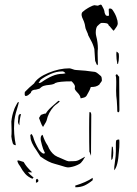

<svg xmlns="http://www.w3.org/2000/svg" viewBox="-20 -746 578 812"><path d="M352 -712Q358 -716 372 -722Q378 -724 379 -724Q383 -724 386 -723Q389 -722 393 -722Q395 -722 401 -725Q407 -728 410 -724Q415 -715 418 -709Q421 -703 422 -696Q422 -692 424 -688Q426 -684 427 -682Q432 -677 441 -680L440 -701V-707Q440 -710 445 -710Q452 -710 456 -704L460 -698Q471 -681 475 -664Q476 -663 477 -656.5Q478 -650 478 -647Q478 -639 470 -628.5Q462 -618 461 -616Q459 -616 450.5 -627Q442 -638 440 -638Q438 -646 430.5 -647.5Q423 -649 417 -649Q411 -649 409 -649Q406 -649 399.5 -643Q393 -637 391 -635Q385 -626 385 -608Q385 -601 387 -593Q394 -567 394 -539Q393 -535 393 -520L394 -475L392 -470Q390 -470 387.5 -476.5Q385 -483 384 -485Q382 -487 382 -495L379 -539Q373 -561 364 -576L353 -597Q353 -601 347 -613.5Q341 -626 341 -630Q339 -645 335 -655Q325 -675 325 -684Q325 -693 331 -697Q340 -705 352 -712ZM472 -515Q472 -497 476 -477Q477 -475 479 -475Q483 -490 483 -505Q483 -515 482 -520Q478 -525 473 -528Q472 -524 472 -515ZM283 -402Q229 -402 214 -395Q208 -389 189 -387Q175 -386 165.5 -383Q156 -380 147 -371L132 -367Q113 -367 110 -353Q105 -348 99.5 -344Q94 -340 89 -340Q86 -340 85 -343.5Q84 -347 84.5 -351Q85 -355 85 -357Q103 -376 124 -393Q139 -419 185 -438Q231 -457 273 -457Q278 -457 287 -453.5Q296 -450 301 -450L341 -447Q358 -445 368.5 -443.5Q379 -442 381 -442Q385 -442 394 -435Q403 -428 407 -424Q411 -419 411 -406Q411 -403 406 -397Q401 -391 400 -388Q392 -382 384 -380Q376 -378 364 -378Q360 -365 353.5 -354.5Q347 -344 346 -341Q342 -335 333.5 -333Q325 -331 321 -330Q320 -342 307 -355Q300 -362 297.5 -367Q295 -372 297 -380Q297 -388 283 -402ZM155 -398Q179 -415 201 -424.5Q223 -434 247 -434Q247 -434 257 -436Q250 -445 242 -444Q219 -444 195 -433.5Q171 -423 152 -409Q150 -407 147.5 -402Q145 -397 143 -395Q145 -395 148.5 -395.5Q152 -396 155 -398ZM485 -280Q485 -273 481.5 -271.5Q478 -270 476 -275V-276Q476 -290 474 -320Q471 -341 471 -363Q471 -372 471.5 -385.5Q472 -399 471 -418L469 -428Q472 -432 474 -432Q476 -432 479 -427Q482 -422 484 -422ZM153 -260Q156 -261 162.5 -263.5Q169 -266 174 -266Q179 -277 199 -295Q222 -315 224 -317Q226 -320 229 -319.5Q232 -319 233 -318Q232 -316 227.5 -312Q223 -308 220 -306Q215 -303 207 -295Q184 -269 177 -236Q175 -230 170 -222.5Q165 -215 162 -209Q156 -217 152 -228.5Q148 -240 145 -247Q147 -251 149.5 -254.5Q152 -258 153 -260ZM34 -140Q37 -132 47 -132Q37 -180 40 -226Q41 -251 52 -285Q58 -305 60 -315L54 -312Q41 -289 39 -280Q31 -260 28 -232Q29 -216 29 -193Q29 -177 28 -169Q29 -157 34 -140ZM357 -204Q357 -137 358 -104Q359 -104 361.5 -96Q364 -88 365 -87V-118L366 -261Q366 -267 363 -271Q359 -275 358 -269Q357 -250 357 -204ZM56 -232Q56 -224 62 -216Q62 -238 69 -264L61 -262L59 -258Q57 -253 57 -241Q56 -237 56 -232ZM108 -174Q111 -179 113 -179Q115 -179 120 -168Q126 -144 145 -112Q163 -90 170 -99Q161 -117 157.5 -132Q154 -147 153 -150Q152 -153 152 -160Q152 -173 160 -176Q169 -149 180 -133L182 -130Q192 -104 212 -89Q225 -81 237 -77Q243 -75 253 -70Q263 -65 270 -64Q291 -64 301 -65Q309 -66 321 -73Q333 -80 337 -82L340 -83Q330 -65 322 -57Q318 -53 307 -48Q296 -43 287 -41Q275 -38 268 -38Q260 -38 233 -47L212 -53Q186 -59 151 -84Q149 -88 135 -109Q109 -145 109 -166ZM463 -31Q463 -43 465 -53Q466 -62 467 -69.5Q468 -77 469 -86Q470 -95 470 -105.5Q470 -116 470 -123V-137Q470 -149 472 -153Q476 -156 484 -156Q485 -154 485 -143Q485 -122 483 -106Q479 -42 463 -26ZM459 -100Q459 -86 456 -75Q456 -74 454.5 -72.5Q453 -71 451 -69Q450 -85 451.5 -102.5Q453 -120 453 -126Q456 -126 457 -124Q459 -110 459 -100ZM65 -43Q75 -24 86.5 -11Q98 2 117 10L122 5Q105 -9 98 -18Q102 -17 116 -17Q101 -32 94 -40.5Q87 -49 80 -61Q59 -68 55 -68Q55 -68 54 -65.5Q53 -63 55 -60Q57 -53 65 -43ZM299 46Q321 46 337.5 38.5Q354 31 372 16V6Q344 25 298 39ZM132 27Q139 25 141 22.5Q143 20 142 15Q142 15 137 10Q134 11 132 15Z"/></svg>

Font: BM Euljiro oraeorae
Style: Regular
Weight: 400
Designer: Bongjin Kim; Bomjun Kim; Myungsoo Han; Hyesun Chae; Mikyoung Jeong; Wujin Sim; Minjae Kang; Suwha Jang;
Foundry: Sandoll Inc.
Version: Version 1.000;hotconv 1.0.109;makeexe 2.5.65596